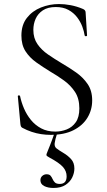

<svg xmlns="http://www.w3.org/2000/svg" viewBox="-20 -656 531 951"><path d="M145.2 -508Q145.2 -466.8 165.5 -437.5Q185.8 -408.2 218.1 -386Q250.4 -363.8 286.2 -342.4Q323.4 -320.8 357.5 -296.7Q391.6 -272.6 414.1 -239.7Q436.6 -206.8 436.6 -158.8Q436.6 -111.4 412.9 -72.6Q389.2 -33.8 343.5 -10.9Q297.8 12 231 12Q207.4 12 183.7 8.4Q160 4.8 136.7 -3Q113.4 -10.8 90.2 -23.2Q85.4 -26.2 83.6 -30.5Q81.8 -34.8 81 -42.2L68.4 -178Q67.4 -183 72.9 -183.5Q78.4 -184 79.4 -180Q85.6 -149.8 98.8 -118.9Q112 -88 132.9 -62.2Q153.8 -36.4 183.8 -20.3Q213.8 -4.2 253.8 -4.2Q283.2 -4.2 310.6 -15Q338 -25.8 355.5 -50.8Q373 -75.8 373 -119.2Q373 -167.8 351.6 -200.5Q330.2 -233.2 297.2 -257.1Q264.2 -281 227.4 -302.4Q192.4 -323.8 159.6 -347.1Q126.8 -370.4 106.4 -401.9Q86 -433.4 86 -479.8Q86 -532.6 113.1 -567.3Q140.2 -602 183.1 -619Q226 -636 272 -636Q300 -636 330 -630.3Q360 -624.6 389 -612.4Q397.4 -609.2 400.7 -604.6Q404 -600 404 -594.8L411.2 -480.6Q411.2 -476.8 405.9 -476.5Q400.6 -476.2 399.4 -480Q396.6 -500 387.6 -524.3Q378.6 -548.6 361.8 -570.6Q345 -592.6 319 -606.9Q293 -621.2 256.2 -621.2Q216.8 -621.2 192.3 -604.8Q167.8 -588.4 156.5 -562.9Q145.2 -537.4 145.2 -508ZM263.8 2Q252.4 37.4 250.7 53.8Q249 70.2 259.7 78.8Q270.4 87.4 294.2 101.6Q315.2 113.8 331.8 131.7Q348.4 149.6 348.4 178.8Q348.4 200.4 338 222.4Q327.6 244.4 304.7 259.7Q281.8 275 244.8 275Q217.6 275 198.9 265.5Q180.2 256 180.2 236.6Q180.2 223.4 189.4 215.3Q198.6 207.2 210.6 207.2Q224.4 207.2 230.4 214.3Q236.4 221.4 240.6 231.1Q244.8 240.8 252.1 247.9Q259.4 255 276 255Q310 255 310 217.4Q310 191.4 291.6 170.8Q273.2 150.2 224.6 124.2Q211.2 117.2 210.1 112.8Q209 108.4 215.6 93.8Q223.2 75.4 227.4 64.4Q231.6 53.4 236.7 40.2Q241.8 27 250.8 1Z"/></svg>

Font: Cormorant Infant Light
Style: Regular
Weight: 300
Designer: Christian Thalmann (Catharsis Fonts)
Foundry: Catharsis Fonts
Version: Version 4.001